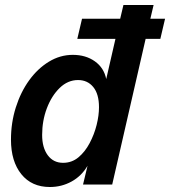

<svg xmlns="http://www.w3.org/2000/svg" viewBox="-20 -740 682 770"><path d="M313 0 331 -75Q307 -34 267 -12Q227 10 180 10Q107 10 65.5 -41.5Q24 -93 24 -180Q24 -248 43.5 -309.5Q63 -371 97 -418Q131 -465 176 -492.5Q221 -520 272 -520Q324 -520 360.5 -494Q397 -468 406 -423L443 -584H290L309 -665H462L475 -720H596L583 -665H642L623 -584H564L430 0ZM233 -87Q268 -87 294.5 -109Q321 -131 339.5 -166Q358 -201 367.5 -239Q377 -277 377 -310Q377 -363 354 -391Q331 -419 293 -419Q252 -419 219.5 -387.5Q187 -356 168 -306Q149 -256 149 -199Q149 -148 171.5 -117.5Q194 -87 233 -87Z"/></svg>

Font: Instrument Sans SemiCondensed SemiBold Italic
Style: Regular
Weight: 600
Width: 4
Italic angle: -13°
Designer: Rodrigo Fuenzalida
Foundry: fragTYPE
Version: Version 1.000; ttfautohint (v1.8.4.7-5d5b);gftools[0.9.28]